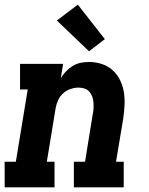

<svg xmlns="http://www.w3.org/2000/svg" viewBox="-21 -804 641 824"><path d="M-1 0V-110H47L98 -420H65V-530H250L240 -469Q250 -485 263 -498.5Q276 -512 292 -521.5Q308 -531 325.5 -534.5Q343 -538 361 -538Q389 -538 415.5 -529.5Q442 -521 462 -503Q482 -485 494 -460.5Q506 -436 510.5 -409Q515 -382 513.5 -353Q512 -324 508 -296L477 -110H510V0H296V-110H344L377 -314Q380 -327 380.5 -340Q381 -353 380 -365.5Q379 -378 374.5 -390Q370 -402 362 -411Q354 -420 341.5 -424Q329 -428 316 -428Q299 -428 281.5 -422Q264 -416 250.5 -404Q237 -392 229 -375Q221 -358 218 -341L180 -110H213V0ZM361 -584 223 -716 313 -784 429 -636Z"/></svg>

Font: Iosevka Curly Slab XBdExObl
Style: Regular
Weight: 800
Width: 7
Italic angle: -9°
Monospace: yes
Designer: Belleve Invis
Foundry: Belleve Invis
Version: Version 11.1.0; ttfautohint (v1.8.3)